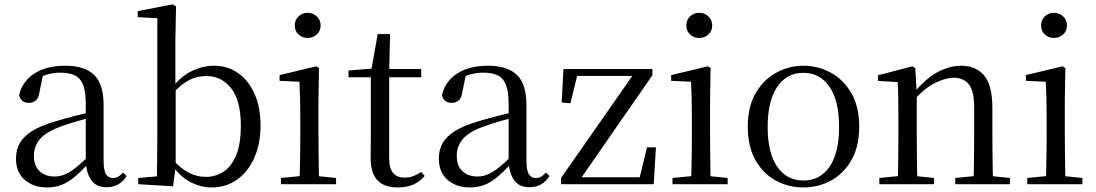

<svg xmlns="http://www.w3.org/2000/svg" viewBox="-20 -825 4910 860"><path d="M189.7 14.6Q130.5 14.6 91.1 -19.1Q51.6 -52.8 51.6 -115.1Q51.6 -153.9 68.8 -184.3Q85.9 -214.6 125.4 -239Q164.9 -263.5 230.9 -282.3Q272.8 -294.9 318.8 -306.7Q364.8 -318.5 404.8 -327.7V-303.3Q364.8 -293.3 323.7 -281.5Q282.6 -269.7 248.6 -257Q185.3 -233.6 158.6 -201.7Q131.9 -169.7 131.9 -128.2Q131.9 -81.6 157.5 -58Q183.2 -34.4 225.1 -34.4Q247.6 -34.4 269.6 -43.3Q291.6 -52.2 319.7 -74.2Q347.7 -96.3 385.8 -134.4L394.5 -87.1H370.9Q339.7 -53.7 312.5 -31.1Q285.2 -8.4 256.1 3.1Q227 14.6 189.7 14.6ZM456.8 13.6Q412.1 13.6 389.8 -16.6Q367.5 -46.7 364.2 -99.7V-103.3V-359Q364.2 -415 352.1 -445.3Q339.9 -475.6 314.7 -487.6Q289.6 -499.6 250 -499.6Q221.3 -499.6 192.1 -491.4Q162.9 -483.2 129.7 -464.7L173.2 -491.9L156.8 -412.7Q153.2 -386 140.7 -375.2Q128.1 -364.3 109.4 -364.3Q73.2 -364.3 65.5 -399.7Q80.4 -461 134.1 -495.8Q187.8 -530.6 272.2 -530.6Q359.5 -530.6 401.8 -489.2Q444 -447.8 444 -354.6V-107.7Q444 -60.8 455.1 -44.2Q466.1 -27.5 486.4 -27.5Q499 -27.5 509 -33.2Q519 -38.8 531.4 -52.1L547.1 -36.7Q531.2 -10.7 508.6 1.4Q486 13.6 456.8 13.6Z M599.3 0V-27.8L682.7 -35.2Q683.7 -63.6 683.7 -98.1Q683.7 -132.5 684.2 -166.9Q684.7 -201.3 684.7 -228.5V-743.5L596.7 -748.1V-775.1L753.1 -805.5L768.5 -796.5L765.5 -641V-437.1L766.9 -427.1V-81.2V-79.9L755.1 9.5ZM927.2 14.6Q881.1 14.6 834.7 -8.4Q788.3 -31.5 750.2 -86.3H739.2L752.3 -111.1Q790.7 -68.9 826.6 -50.8Q862.4 -32.7 902.1 -32.7Q944.2 -32.7 979.8 -55Q1015.4 -77.4 1037.1 -127.9Q1058.7 -178.5 1058.7 -262.4Q1058.7 -374.7 1015.4 -429.6Q972.1 -484.5 904.3 -484.5Q880.5 -484.5 855.2 -477.4Q829.9 -470.2 802.7 -450.9Q775.6 -431.5 743.2 -395.4L732.4 -424.4H745.1Q786.3 -480.6 836.6 -505.6Q886.8 -530.6 937.7 -530.6Q999.1 -530.6 1045.9 -498Q1092.8 -465.4 1119.9 -405.4Q1147 -345.3 1147 -263.2Q1147 -181.9 1119.4 -119.1Q1091.8 -56.3 1042.4 -20.8Q993.1 14.6 927.2 14.6Z M1238.3 0V-27.8L1348.1 -38.6H1379.5L1485.3 -27.8V0ZM1321.3 0Q1322.3 -24.4 1323.2 -65.3Q1324.1 -106.3 1324.6 -150.7Q1325.1 -195.1 1325.1 -228.5V-288.8Q1325.1 -339.6 1324.2 -380.6Q1323.3 -421.6 1321.3 -458.9L1232.3 -463V-488.6L1396.7 -528L1408.9 -519.8L1406.5 -380.2V-228.5Q1406.5 -195.1 1407 -150.7Q1407.5 -106.3 1408.1 -65.3Q1408.7 -24.4 1409.7 0ZM1357.8 -655Q1333.9 -655 1317.1 -670.5Q1300.3 -686 1300.3 -711.1Q1300.3 -735.9 1317.1 -751.8Q1333.9 -767.7 1357.8 -767.7Q1381.2 -767.7 1398.7 -751.8Q1416.2 -735.9 1416.2 -711.1Q1416.2 -686 1398.7 -670.5Q1381.2 -655 1357.8 -655Z M1681.9 -478.9V-516H1866.7V-478.9ZM1762.8 14.6Q1700.2 14.6 1670.1 -18Q1640 -50.7 1640 -117.7Q1640 -142.1 1640.5 -161.1Q1641 -180.1 1641 -207.1V-478.9H1541V-509.4L1661.6 -518.8L1642 -504.4L1671.7 -672.5H1727.3L1723.2 -500.6V-489V-117.5Q1723.2 -71.2 1740.7 -50.3Q1758.2 -29.5 1791.3 -29.5Q1813.5 -29.5 1830.5 -35.9Q1847.4 -42.3 1867.4 -54.4L1881.9 -36.8Q1861.4 -11.8 1832 1.4Q1802.6 14.6 1762.8 14.6Z M2083.7 14.6Q2024.5 14.6 1985.1 -19.1Q1945.6 -52.8 1945.6 -115.1Q1945.6 -153.9 1962.8 -184.3Q1979.9 -214.6 2019.4 -239Q2058.9 -263.5 2124.9 -282.3Q2166.8 -294.9 2212.8 -306.7Q2258.8 -318.5 2298.8 -327.7V-303.3Q2258.8 -293.3 2217.7 -281.5Q2176.6 -269.7 2142.6 -257Q2079.3 -233.6 2052.6 -201.7Q2025.9 -169.7 2025.9 -128.2Q2025.9 -81.6 2051.5 -58Q2077.2 -34.4 2119.1 -34.4Q2141.6 -34.4 2163.6 -43.3Q2185.6 -52.2 2213.7 -74.2Q2241.7 -96.3 2279.8 -134.4L2288.5 -87.1H2264.9Q2233.7 -53.7 2206.5 -31.1Q2179.2 -8.4 2150.1 3.1Q2121 14.6 2083.7 14.6ZM2350.8 13.6Q2306.1 13.6 2283.8 -16.6Q2261.5 -46.7 2258.2 -99.7V-103.3V-359Q2258.2 -415 2246.1 -445.3Q2233.9 -475.6 2208.7 -487.6Q2183.6 -499.6 2144 -499.6Q2115.3 -499.6 2086.1 -491.4Q2056.9 -483.2 2023.7 -464.7L2067.2 -491.9L2050.8 -412.7Q2047.2 -386 2034.7 -375.2Q2022.1 -364.3 2003.4 -364.3Q1967.2 -364.3 1959.5 -399.7Q1974.4 -461 2028.1 -495.8Q2081.8 -530.6 2166.2 -530.6Q2253.5 -530.6 2295.8 -489.2Q2338 -447.8 2338 -354.6V-107.7Q2338 -60.8 2349.1 -44.2Q2360.1 -27.5 2380.4 -27.5Q2393 -27.5 2403 -33.2Q2413 -38.8 2425.4 -52.1L2441.1 -36.7Q2425.2 -10.7 2402.6 1.4Q2380 13.6 2350.8 13.6Z M2493 0V-27.8L2825.5 -503.9V-476.3L2817.5 -484.9H2687.9H2540.2L2569.7 -503.9L2535.1 -362.4L2495.8 -366.2L2503.8 -516H2902.1V-487.9L2572.1 -11.8L2577.6 -51.4L2579.1 -31.1H2714.5H2867.3L2841.3 -13.5L2877.9 -165H2918.1L2908.1 0Z M2992.3 0V-27.8L3102.1 -38.6H3133.5L3239.3 -27.8V0ZM3075.3 0Q3076.3 -24.4 3077.2 -65.3Q3078.1 -106.3 3078.6 -150.7Q3079.1 -195.1 3079.1 -228.5V-288.8Q3079.1 -339.6 3078.2 -380.6Q3077.3 -421.6 3075.3 -458.9L2986.3 -463V-488.6L3150.7 -528L3162.9 -519.8L3160.5 -380.2V-228.5Q3160.5 -195.1 3161 -150.7Q3161.5 -106.3 3162.1 -65.3Q3162.7 -24.4 3163.7 0ZM3111.8 -655Q3087.9 -655 3071.1 -670.5Q3054.3 -686 3054.3 -711.1Q3054.3 -735.9 3071.1 -751.8Q3087.9 -767.7 3111.8 -767.7Q3135.2 -767.7 3152.7 -751.8Q3170.2 -735.9 3170.2 -711.1Q3170.2 -686 3152.7 -670.5Q3135.2 -655 3111.8 -655Z M3578.5 14.6Q3512.2 14.6 3455.4 -15.9Q3398.6 -46.5 3364 -107.4Q3329.4 -168.3 3329.4 -257.8Q3329.4 -347.6 3365.1 -408.5Q3400.7 -469.3 3457.7 -500Q3514.7 -530.6 3578.5 -530.6Q3643.2 -530.6 3700.2 -500.1Q3757.2 -469.5 3792.9 -408.7Q3828.5 -347.8 3828.5 -257.8Q3828.5 -168 3793.4 -107.2Q3758.3 -46.3 3701.5 -15.8Q3644.7 14.6 3578.5 14.6ZM3578.5 -16.4Q3653 -16.4 3695.7 -78.2Q3738.4 -140.1 3738.4 -256.6Q3738.4 -373.4 3695.7 -436.1Q3653 -498.8 3578.5 -498.8Q3504.1 -498.8 3461.3 -436.1Q3418.5 -373.4 3418.5 -256.6Q3418.5 -140.1 3461.3 -78.2Q3504.1 -16.4 3578.5 -16.4Z M3918.7 0V-27.8L4027.4 -38.6H4059.8L4163.7 -27.8V0ZM4000.9 0Q4002.1 -24.4 4002.6 -65.3Q4003.1 -106.3 4003.6 -150.7Q4004.1 -195.1 4004.1 -228.5V-289.4Q4004.1 -340.8 4003.5 -380.8Q4002.9 -420.7 4000.9 -457.5L3912.8 -462.4V-487.9L4066.9 -528L4079.9 -519.8L4086.3 -403.1V-401.7V-228.5Q4086.3 -195.1 4086.8 -150.7Q4087.3 -106.3 4087.8 -65.3Q4088.3 -24.4 4089.3 0ZM4258.8 0V-27.8L4366.3 -38.6H4399.3L4503.8 -27.8V0ZM4340.5 0Q4341.5 -24.4 4342 -64.8Q4342.5 -105.3 4343 -149.7Q4343.5 -194.1 4343.5 -228.5V-344.3Q4343.5 -418.1 4319.4 -447.5Q4295.3 -476.9 4251.6 -476.9Q4217.9 -476.9 4170.8 -454.8Q4123.6 -432.7 4069.2 -372.4L4060.7 -406H4070.8Q4125.4 -472.9 4179.1 -501.7Q4232.9 -530.6 4285.5 -530.6Q4351 -530.6 4388 -487.1Q4425 -443.5 4425 -342.4V-228.5Q4425 -194.1 4425.5 -149.7Q4426 -105.3 4426.6 -64.8Q4427.2 -24.4 4428.2 0Z M4581.3 0V-27.8L4691.1 -38.6H4722.5L4828.3 -27.8V0ZM4664.3 0Q4665.3 -24.4 4666.2 -65.3Q4667.1 -106.3 4667.6 -150.7Q4668.1 -195.1 4668.1 -228.5V-288.8Q4668.1 -339.6 4667.2 -380.6Q4666.3 -421.6 4664.3 -458.9L4575.3 -463V-488.6L4739.7 -528L4751.9 -519.8L4749.5 -380.2V-228.5Q4749.5 -195.1 4750 -150.7Q4750.5 -106.3 4751.1 -65.3Q4751.7 -24.4 4752.7 0ZM4700.8 -655Q4676.9 -655 4660.1 -670.5Q4643.3 -686 4643.3 -711.1Q4643.3 -735.9 4660.1 -751.8Q4676.9 -767.7 4700.8 -767.7Q4724.2 -767.7 4741.7 -751.8Q4759.2 -735.9 4759.2 -711.1Q4759.2 -686 4741.7 -670.5Q4724.2 -655 4700.8 -655Z"/></svg>

Font: Noto Serif KR ExtraLight
Style: Regular
Weight: 200
Designer: Ryoko NISHIZUKA 西塚涼子 (kana & ideographs); Frank Grießhammer (Latin, Greek & Cyrillic); Wenlong ZHANG 张文龙 (bopomofo); San
Foundry: Adobe
Version: Version 2.002-H1;hotconv 1.1.0;makeotfexe 2.6.0